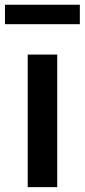

<svg xmlns="http://www.w3.org/2000/svg" viewBox="-60 -770 348 790"><path d="M54 0V-545.5H175.5V0ZM-39.5 -670.5V-750.5H268.5V-670.5Z"/></svg>

Font: Encode Sans Cnd SmBold
Style: Regular
Weight: 600
Width: 3
Designer: Multiple Designers
Foundry: Impallari Type
Version: Version 3.002; ttfautohint (v1.8.3) -l 8 -r 50 -G 200 -x 14 